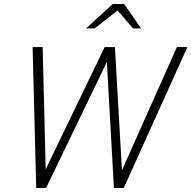

<svg xmlns="http://www.w3.org/2000/svg" viewBox="-20 -934 951 954"><path d="M160 0 142 -700H192L207 -93L500 -700H551L586 -88L859 -700H911L595 0H546L511 -626L209 0ZM408 -793 540 -914H597L681 -793H641L564 -882L451 -793Z"/></svg>

Font: Red Hat Text
Style: Italic
Weight: 300
Italic angle: -12°
Designer: Pentagram, MCKL
Foundry: Pentagram, MCKL
Version: Version 1.023